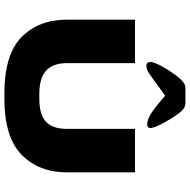

<svg xmlns="http://www.w3.org/2000/svg" viewBox="-15 -844 869 879"><g transform="rotate(90 419.5 -404.5)"><path d="M70 -277V-588H269V-277Q269 -212 303.5 -181Q338 -150 409 -150H431Q505 -150 537.5 -180.5Q570 -211 570 -277V-588H769V-277Q769 -148 688.5 -69Q608 10 431 10H409Q230 10 150 -68.5Q70 -147 70 -277ZM344 -798Q356 -810 364.5 -814.5Q373 -819 388 -819H448Q463 -819 472 -814Q481 -809 491 -798Q510 -777 538 -727.5Q566 -678 566 -658Q566 -644 549 -644Q530 -644 506 -658Q481 -672 418 -726L324 -658Q300 -640 282 -640Q264 -640 264 -658Q264 -680 294 -729Q324 -778 344 -798Z"/></g></svg>

Font: Dashboard
Style: Regular
Weight: 400
Designer: jaiki
Version: Version 1.000